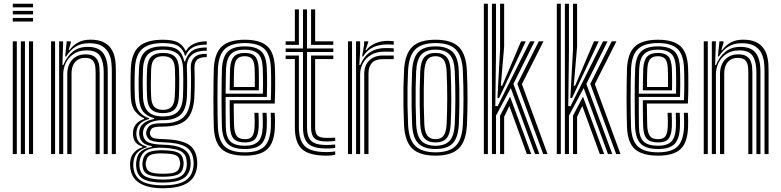

<svg xmlns="http://www.w3.org/2000/svg" viewBox="-20 -820 4156 1022"><path d="M48 -781V-800H156V-781ZM48 -705.5V-724.5H156V-705.5ZM48 -743.2V-762.2H156V-743.2ZM134.2 0V-600H156V0ZM48 0V-600H69.5V0ZM91 0V-600H112.8V0Z M575.2 0V-440.8Q575.2 -459.8 573 -485.1Q570.8 -510.5 559.9 -534.4Q549 -558.2 524.4 -574.1Q499.8 -590 454.8 -590Q412.2 -590 383 -572Q353.8 -554 332.2 -519.5H327L335.2 -600H356.8L357 -592L345.2 -553.2H349.2Q370.2 -580.2 396.5 -594.5Q422.8 -608.8 461.5 -608.8Q502.5 -608.8 528.4 -596.6Q554.2 -584.5 568.4 -565Q582.5 -545.5 588.5 -523.2Q594.5 -501 595.6 -480.1Q596.8 -459.2 596.8 -444.8V0ZM251.8 0V-600H273.2V0ZM338.2 0V-427Q338.2 -456.8 349.5 -480.1Q360.8 -503.5 382.6 -517.1Q404.5 -530.8 435.8 -530.8Q463.8 -530.8 479.1 -520.8Q494.5 -510.8 501.2 -495.4Q508 -480 509.2 -463.2Q510.5 -446.5 510.5 -432.5V0H489V-431.2Q489 -447.2 487.1 -466Q485.2 -484.8 473.5 -498.2Q461.8 -511.8 432.5 -511.8Q409.5 -511.8 393.4 -501.4Q377.2 -491 369 -472.5Q360.8 -454 360.8 -429V0ZM294.8 0V-600H316.2L312.2 -474H317.2Q335.8 -519.8 368.1 -545.4Q400.5 -571 448.5 -570.5Q505.2 -570.2 529.4 -537.1Q553.5 -504 553.5 -439.2V0H532V-436.5Q532 -489 513.4 -520.4Q494.8 -551.8 440.8 -551.8Q400.2 -551.8 372.5 -533.2Q344.8 -514.8 330.6 -485.8Q316.5 -456.8 316.5 -425.2V0Z M847.2 182Q766 182 721.4 153.6Q676.8 125.2 672.8 66Q672 57 672.5 48.4Q673 39.8 674.5 31.8Q678 7.5 695.8 -10.5Q713.5 -28.5 738 -35.5V-39.8Q713.8 -47.8 702.5 -61.9Q691.2 -76 688.2 -97Q687.8 -101.8 687.8 -107.9Q687.8 -114 688.2 -119.8Q691.2 -145 705.5 -161Q719.8 -177 746.8 -186.5V-191.2Q721 -200.5 699.9 -227.1Q678.8 -253.8 676.5 -299.5Q675.5 -320.2 675.1 -339Q674.8 -357.8 674.8 -376.4Q674.8 -395 675.1 -414.8Q675.5 -434.5 676.5 -456.8Q680.5 -538.5 721.2 -573.5Q762 -608.5 847.8 -608.5Q902.8 -608.5 929.2 -593Q955.8 -577.5 967 -550.2H971.2Q983 -571.5 1003.4 -582.4Q1023.8 -593.2 1045 -597Q1066.2 -600.8 1080.5 -600V-582.5Q1032 -583 1005.4 -567.2Q978.8 -551.5 968.8 -523.8H964.5Q956 -556 930.9 -573.4Q905.8 -590.8 847.8 -590.8Q772 -590.8 736.9 -559.2Q701.8 -527.8 698.2 -456.5Q697 -429 696.5 -405Q696 -381 696.4 -355.9Q696.8 -330.8 698 -300Q700.8 -250.5 721.9 -225Q743 -199.5 774 -191.2V-186.5Q741.5 -177.8 725.6 -161.4Q709.8 -145 706.5 -120.2Q705.5 -114.5 705.6 -108.5Q705.8 -102.5 706.5 -96.5Q708.8 -77 720.8 -63Q732.8 -49 760.8 -40.5V-36.2Q730.2 -26.5 713.5 -10Q696.8 6.5 692.2 31.8Q690.2 40.2 689.5 48.5Q688.8 56.8 689.5 66Q694.2 120.5 733.2 143.5Q772.2 166.5 847.2 166.5Q924.2 166.5 963.5 143.6Q1002.8 120.8 1009.8 66Q1011 57.8 1010.9 49.4Q1010.8 41 1009.5 31.8Q1004 -19.2 965.9 -39.9Q927.8 -60.5 851.2 -62.5Q817 -63.5 799 -67.5Q781 -71.5 773 -78.9Q765 -86.2 760.8 -96.5Q758.8 -101.5 758.1 -108.6Q757.5 -115.8 758.8 -120.5Q765.2 -145.5 782.8 -155Q800.2 -164.5 847.8 -163.8Q919 -163 954.6 -194.4Q990.2 -225.8 994.8 -299.2Q996.2 -327 996.6 -352.1Q997 -377.2 996.8 -403.4Q996.5 -429.5 995.5 -460.5Q994.5 -495.8 1015.5 -515.4Q1036.5 -535 1080.5 -533.2V-515.8Q1045.8 -516.5 1030 -502.6Q1014.2 -488.8 1015.2 -456.8Q1016.2 -428.2 1016.4 -402.4Q1016.5 -376.5 1016.1 -351.2Q1015.8 -326 1014.2 -299.2Q1009.2 -217.5 970.8 -182Q932.2 -146.5 847.8 -146.2Q818.8 -146.2 804.9 -143.2Q791 -140.2 786 -133.6Q781 -127 778.2 -116.2Q777.8 -114.5 777.8 -110.5Q777.8 -106.5 779.2 -103.2Q782.5 -94.5 788.2 -89.6Q794 -84.8 808.2 -82.5Q822.5 -80.2 851.2 -79.5Q936.8 -77.2 979.8 -53.1Q1022.8 -29 1029 31.8Q1030 41.2 1030 49.1Q1030 57 1029 66Q1022.5 125.5 977.8 153.8Q933 182 847.2 182ZM847.2 135.8Q893.2 135.8 919.8 127.9Q946.2 120 958.4 104.5Q970.5 89 973.5 66.2Q974.8 59.2 974.6 50.9Q974.5 42.5 972.8 31.5Q969.8 7.5 955.1 -5.9Q940.5 -19.2 914.5 -25.4Q888.5 -31.5 851.2 -33.5Q793.5 -36.8 763.4 -21.5Q733.2 -6.2 724.5 31.8Q722.2 40.2 721.8 48.8Q721.2 57.2 722.2 66.5Q726.8 107 758.1 121.4Q789.5 135.8 847.2 135.8ZM847.2 120.8Q793.8 120.8 768.1 109Q742.5 97.2 739 66.2Q737.5 58 738.1 48.6Q738.8 39.2 740.8 31.5Q747.2 0.2 773.9 -10.6Q800.5 -21.5 852.2 -20Q884 -19.2 905.6 -14.8Q927.2 -10.2 939.8 0.5Q952.2 11.2 955.2 31.8Q957.5 41 957.5 49.2Q957.5 57.5 956 66.2Q951 98.2 925 109.5Q899 120.8 847.2 120.8ZM847.2 104.8Q873.5 104.8 892.1 102Q910.8 99.2 921.9 91Q933 82.8 936.2 66.5Q939.2 57.5 939.1 49.1Q939 40.8 935.5 31.8Q933 17.2 922.2 10.1Q911.5 3 893.6 0.2Q875.8 -2.5 851.2 -3.2Q807.5 -5 785.8 3Q764 11 760 31.2Q756 40 755.4 49.1Q754.8 58.2 757.5 66.5Q762 90 783.8 97.4Q805.5 104.8 847.2 104.8ZM847.2 151.8Q777.5 151.8 743.2 133.2Q709 114.8 704.8 66.8Q704 57.2 704.5 49Q705 40.8 706.8 31.8Q711.2 2.2 730.8 -14.4Q750.2 -31 788.2 -38V-42.2Q756.8 -47.2 741.8 -60.4Q726.8 -73.5 722 -96.8Q720.8 -103 720.6 -107.9Q720.5 -112.8 721.2 -120.2Q723.5 -146.5 743.8 -163.2Q764 -180 800.8 -186.5V-191Q762.8 -200 742.5 -225.2Q722.2 -250.5 719.5 -302Q718.5 -325.2 718.1 -349Q717.8 -372.8 718.1 -398.6Q718.5 -424.5 719.8 -454.8Q722.8 -519.8 753.9 -546.5Q785 -573.2 847.8 -573.2Q901 -573.2 926.2 -554.8Q951.5 -536.2 961 -493.2H965.2Q974.2 -519.8 988 -536Q1001.8 -552.2 1024.1 -559.8Q1046.5 -567.2 1080.5 -567.2V-549.8Q1027.5 -551.2 999.9 -526.9Q972.2 -502.5 974.8 -456.2Q976 -430.2 976.1 -402.6Q976.2 -375 976 -349.1Q975.8 -323.2 974.8 -302.5Q970.5 -233.8 938.4 -206.9Q906.2 -180 847.8 -180.5Q822.2 -181 799.5 -175Q776.8 -169 761.5 -156.4Q746.2 -143.8 742.2 -124.2Q741 -118 741 -110.5Q741 -103 742.2 -97.5Q748.5 -70.5 773 -60.8Q797.5 -51 851.5 -49.5Q895.5 -48.5 926 -39.6Q956.5 -30.8 973.5 -13.1Q990.5 4.5 993.5 32Q994.8 41.2 994.9 49.5Q995 57.8 993.8 66.2Q987.2 113.2 951.2 132.5Q915.2 151.8 847.2 151.8ZM847.8 -200.2Q899.2 -200.2 924.9 -223.8Q950.5 -247.2 953.8 -303.8Q954.8 -324.5 955.2 -348.6Q955.8 -372.8 955.6 -399.4Q955.5 -426 954.5 -453.8Q952 -512 924.5 -533.9Q897 -555.8 847.8 -555.8Q795 -555.8 769.5 -532.4Q744 -509 741.2 -453.2Q739.5 -413.5 739.6 -375.4Q739.8 -337.2 741.2 -303Q744 -249 769.6 -224.6Q795.2 -200.2 847.8 -200.2ZM847.8 -217.8Q807.2 -217.8 786.2 -237Q765.2 -256.2 762.8 -304.2Q761.2 -340 761.2 -378.1Q761.2 -416.2 762.8 -452Q765.2 -499.8 785.9 -519Q806.5 -538.2 847.8 -538.2Q890 -538.2 910.4 -519Q930.8 -499.8 932.8 -453Q934 -427.2 934.1 -401.9Q934.2 -376.5 933.8 -352.1Q933.2 -327.8 932.2 -304.8Q929.5 -257 908.9 -237.4Q888.2 -217.8 847.8 -217.8ZM847.8 -235.2Q877.5 -235.2 892.9 -251Q908.2 -266.8 910.5 -306.5Q911.8 -328.8 912.1 -352.6Q912.5 -376.5 912.4 -401.5Q912.2 -426.5 911.2 -452Q909.5 -490.2 894.1 -505.5Q878.8 -520.8 847.8 -520.8Q817.2 -520.8 801.8 -505.2Q786.2 -489.8 784.5 -451Q783 -415 782.9 -378.2Q782.8 -341.5 784.5 -305.2Q786.2 -266.2 802 -250.8Q817.8 -235.2 847.8 -235.2Z M1284 8.5Q1199.5 8.5 1160.8 -25.9Q1122 -60.2 1118.2 -141Q1117.2 -169 1116.6 -210.6Q1116 -252.2 1116 -298.1Q1116 -344 1116.6 -386Q1117.2 -428 1118.2 -457Q1122.8 -539 1161.8 -573.8Q1200.8 -608.5 1282.8 -608.5Q1364 -608.5 1401.9 -574.8Q1439.8 -541 1443.2 -461Q1444 -444 1444.4 -422.2Q1444.8 -400.5 1444.8 -375.5Q1444.8 -350.5 1444.2 -323.5Q1443.8 -296.5 1442.2 -269H1224Q1224.2 -246.8 1224.5 -224.8Q1224.8 -202.8 1225.1 -183.4Q1225.5 -164 1226 -149.2Q1228 -111.8 1240.8 -95.5Q1253.5 -79.2 1284 -79.2Q1311 -79.2 1322.2 -94.1Q1333.5 -109 1335.2 -146.2Q1336 -158 1335.8 -176.9Q1335.5 -195.8 1334.2 -219.5H1356Q1357 -195.8 1357.2 -176.9Q1357.5 -158 1357 -145.2Q1355 -99.2 1338.4 -80.5Q1321.8 -61.8 1284 -61.8Q1242.5 -61.8 1224.2 -81.1Q1206 -100.5 1204.2 -147Q1203.8 -163.8 1203.2 -187Q1202.8 -210.2 1202.6 -236.1Q1202.5 -262 1202.5 -286.5H1421.5Q1422.5 -310.2 1422.9 -334.2Q1423.2 -358.2 1423.2 -381Q1423.2 -403.8 1422.9 -423.9Q1422.5 -444 1421.8 -460Q1418.2 -532 1385.2 -561.4Q1352.2 -590.8 1282.8 -590.8Q1210.5 -590.8 1177.2 -559.5Q1144 -528.2 1140 -455.8Q1138.8 -425.8 1138.1 -383.5Q1137.5 -341.2 1137.5 -296Q1137.5 -250.8 1138.1 -210.2Q1138.8 -169.8 1139.8 -143Q1143.2 -71.2 1176.4 -40.2Q1209.5 -9.2 1284 -9.2Q1355.2 -9.2 1386.8 -39.8Q1418.2 -70.2 1421.8 -142Q1422.2 -153 1422.2 -166Q1422.2 -179 1421.9 -192.6Q1421.5 -206.2 1420.8 -219.5H1442.2Q1443.2 -201.2 1443.8 -180.1Q1444.2 -159 1443.2 -141.2Q1439.8 -60.5 1403 -26Q1366.2 8.5 1284 8.5ZM1284 -26.8Q1221.5 -26.8 1193 -53.4Q1164.5 -80 1161.2 -143.8Q1160.2 -171.8 1159.8 -212.8Q1159.2 -253.8 1159.2 -299.1Q1159.2 -344.5 1159.8 -385.6Q1160.2 -426.8 1161.5 -454.2Q1165 -519 1193.4 -546.1Q1221.8 -573.2 1282.8 -573.2Q1341 -573.2 1369.1 -548Q1397.2 -522.8 1400 -459.5Q1401 -442.2 1401.4 -418Q1401.8 -393.8 1401.6 -364.8Q1401.5 -335.8 1400.5 -304H1181Q1180.8 -256.8 1181 -220.5Q1181.2 -184.2 1181.8 -145.5Q1182.5 -91 1205.8 -67.6Q1229 -44.2 1284 -44.2Q1330.5 -44.2 1353.1 -65.6Q1375.8 -87 1378.5 -143.2Q1379 -158.8 1378.8 -178.1Q1378.5 -197.5 1377.5 -219.5H1399Q1400 -199.2 1400.4 -179.6Q1400.8 -160 1400 -142.8Q1397.2 -79.5 1370.8 -53.1Q1344.2 -26.8 1284 -26.8ZM1181 -321.5H1379.2Q1380 -349.5 1380 -375Q1380 -400.5 1379.6 -422Q1379.2 -443.5 1378.5 -459Q1376 -514.8 1352 -535.2Q1328 -555.8 1282.8 -555.8Q1233.2 -555.8 1209.6 -532.6Q1186 -509.5 1183 -453Q1182.2 -435 1181.8 -398.5Q1181.2 -362 1181 -321.5ZM1202.5 -339.2Q1202.8 -357 1203 -376.8Q1203.2 -396.5 1203.6 -415.9Q1204 -435.2 1204.5 -451.8Q1207 -499 1225.2 -518.6Q1243.5 -538.2 1282.8 -538.2Q1321.2 -538.2 1338.1 -519.5Q1355 -500.8 1357 -457Q1357.5 -445.8 1357.9 -427.5Q1358.2 -409.2 1358.2 -386.5Q1358.2 -363.8 1357.8 -339.2ZM1224.5 -356.8H1336.2Q1336.5 -377.2 1336.5 -396.6Q1336.5 -416 1336.1 -431.6Q1335.8 -447.2 1335.2 -456.2Q1333.8 -491.5 1321.6 -506.1Q1309.5 -520.8 1282.8 -520.8Q1254 -520.8 1241 -505Q1228 -489.2 1226.2 -450.8Q1225.8 -437.8 1225.4 -423.1Q1225 -408.5 1224.8 -392.1Q1224.5 -375.8 1224.5 -356.8Z M1718 -29.5Q1647 -29.5 1619.9 -56Q1592.8 -82.5 1592.8 -141.2V-543.2H1500.5V-562.2H1592.8V-770H1614.2V-562.2H1754.2V-543.2H1614.2V-141.2Q1614.2 -91.5 1636.8 -69.9Q1659.2 -48.2 1718 -48.2Q1729.2 -48.2 1740.6 -48.9Q1752 -49.5 1764.2 -50.8V-32.5Q1754.2 -30.8 1742.9 -30.1Q1731.5 -29.5 1718 -29.5ZM1718 8.5Q1625.5 8.5 1587.5 -26.2Q1549.5 -61 1549.5 -141.2V-505.5H1500.5V-524.5H1571V-141.2Q1571 -72.2 1603.4 -41.4Q1635.8 -10.5 1718 -10.5Q1731.8 -10.5 1743.4 -11.4Q1755 -12.2 1764.2 -14.2V4Q1746.5 8.5 1718 8.5ZM1718 -67Q1671 -67 1653.4 -84.1Q1635.8 -101.2 1635.8 -141.2V-524.5H1754.2V-505.5H1657.5V-141.2Q1657.5 -111 1670.1 -98.5Q1682.8 -86 1718 -86Q1736.2 -86 1747.6 -86.4Q1759 -86.8 1764.2 -87.5V-69.5Q1756.2 -68.5 1745 -67.8Q1733.8 -67 1718 -67ZM1500.5 -581V-600H1549.5V-770H1571V-581ZM1635.8 -581V-770H1657.5V-600H1754.2V-581Z M1875.2 0V-600H1896.8L1897 -548L1892.8 -474H1897.8Q1916.5 -520 1950 -542.1Q1983.5 -564.2 2031.2 -564.2Q2043.5 -564.2 2056.4 -563.9Q2069.2 -563.5 2075.8 -562.8V-544Q2068.5 -544.5 2054.4 -544.9Q2040.2 -545.2 2027.2 -545.2Q1984.2 -545.2 1955.1 -527.8Q1926 -510.2 1911.5 -482.8Q1897 -455.2 1897 -425.2V0ZM1832.2 0V-600H1853.8V0ZM1918.8 0V-427Q1918.8 -472.2 1945.8 -498.4Q1972.8 -524.5 2017.8 -524.5Q2032.5 -524.5 2047.4 -524.5Q2062.2 -524.5 2075.8 -524.5V-505.2Q2062.5 -505.5 2047 -505.4Q2031.5 -505.2 2017.8 -505.2Q1978.2 -505.2 1959.9 -485.1Q1941.5 -465 1941.5 -429V0ZM1907.5 -519.5 1918.2 -583V-600H1940L1940.2 -595.8L1925.8 -553.2H1929.8Q1947 -576.5 1977.8 -589.5Q2008.5 -602.5 2041 -602.5Q2048.5 -602.5 2057.5 -602Q2066.5 -601.5 2075.8 -600.8V-581.8Q2068 -582.8 2059.8 -583.1Q2051.5 -583.5 2042.2 -583.5Q1999.5 -583.5 1967 -568.8Q1934.5 -554 1912.8 -519.5Z M2298.2 8.5Q2213 8.5 2173.8 -30Q2134.5 -68.5 2130.5 -156.5Q2128.2 -210.2 2127.5 -257.8Q2126.8 -305.2 2127.5 -351Q2128.2 -396.8 2130.5 -444.2Q2135 -532 2174 -570.2Q2213 -608.5 2298.2 -608.5Q2384.2 -608.5 2422.8 -569.6Q2461.2 -530.8 2465.2 -443.8Q2468.8 -362.5 2468.6 -294.5Q2468.5 -226.5 2465.5 -156.2Q2461 -67.5 2421.6 -29.5Q2382.2 8.5 2298.2 8.5ZM2298.2 -9.2Q2371.8 -9.2 2405.8 -43.5Q2439.8 -77.8 2443.8 -157.2Q2447 -227 2447.1 -293.2Q2447.2 -359.5 2443.8 -442.8Q2440.2 -520.2 2407.1 -555.5Q2374 -590.8 2298.2 -590.8Q2223.5 -590.8 2189.6 -556Q2155.8 -521.2 2152 -442Q2150 -399.8 2149.2 -355.5Q2148.5 -311.2 2149.1 -262.2Q2149.8 -213.2 2152.2 -156.5Q2156 -74.5 2192 -41.9Q2228 -9.2 2298.2 -9.2ZM2298.2 -26.8Q2237 -26.8 2206.9 -56.6Q2176.8 -86.5 2173.5 -159.5Q2171.8 -206.5 2171 -254.1Q2170.2 -301.8 2170.9 -348.8Q2171.5 -395.8 2173.5 -440.2Q2177 -511.2 2205.8 -542.2Q2234.5 -573.2 2298.2 -573.2Q2358.5 -573.2 2388.8 -544Q2419 -514.8 2422 -443Q2424.2 -390.2 2425 -342.8Q2425.8 -295.2 2425.1 -250.2Q2424.5 -205.2 2422.5 -160.2Q2419 -87.8 2389.8 -57.2Q2360.5 -26.8 2298.2 -26.8ZM2298.2 -44.2Q2349.2 -44.2 2373.5 -70.9Q2397.8 -97.5 2400.8 -160.8Q2403.5 -219.5 2403.8 -289.8Q2404 -360 2400.8 -439.8Q2398 -503.5 2373.2 -529.6Q2348.5 -555.8 2298.2 -555.8Q2247 -555.8 2222.6 -529.2Q2198.2 -502.8 2195 -439.5Q2193.5 -400.8 2192.6 -356.5Q2191.8 -312.2 2192.4 -263.1Q2193 -214 2195.2 -160.2Q2198 -95.8 2223.2 -70Q2248.5 -44.2 2298.2 -44.2ZM2298.2 -61.8Q2259 -61.8 2239.1 -84Q2219.2 -106.2 2216.8 -161Q2214.8 -210.2 2214.1 -256.1Q2213.5 -302 2214.1 -347.1Q2214.8 -392.2 2216.8 -438.5Q2219.2 -492.2 2238.4 -515.2Q2257.5 -538.2 2298.2 -538.2Q2336.8 -538.2 2356.8 -516.5Q2376.8 -494.8 2379 -439.2Q2382 -365.5 2382.1 -296Q2382.2 -226.5 2379.2 -161.8Q2376.8 -107.5 2357.5 -84.6Q2338.2 -61.8 2298.2 -61.8ZM2298.2 -79.2Q2328.5 -79.2 2342.1 -99.2Q2355.8 -119.2 2357.5 -162.8Q2360.2 -223.8 2360.5 -290.6Q2360.8 -357.5 2357.5 -438.2Q2355.8 -482 2341.8 -501.4Q2327.8 -520.8 2298.2 -520.8Q2267.5 -520.8 2254 -500.8Q2240.5 -480.8 2238.2 -437.5Q2236.5 -392.5 2235.8 -349.2Q2235 -306 2235.8 -260.4Q2236.5 -214.8 2238.5 -161.8Q2240.2 -116.8 2254.9 -98Q2269.5 -79.2 2298.2 -79.2Z M2598.5 0V-800H2620.2V-541.2L2616.5 -255H2628.8L2767 -531.5L2801.8 -600H2825.8L2712.8 -373.5L2851 0H2828L2698.8 -351.2L2620.2 -204.8V0ZM2641.8 0V-204.2L2695 -305.5L2807.8 0H2784.5L2691.2 -256L2663.5 -198.2V0ZM2555.5 0V-800H2577V0ZM2871.5 0 2733.8 -373.5 2848 -600H2873L2758 -372.2L2894.5 0ZM2627.8 -298 2641.8 -556.2V-800H2663.5V-572L2645.8 -363.5H2653L2739 -565.8L2753.5 -600H2778.5L2756 -551.5L2636.5 -298Z M2986.8 0V-800H3008.5V-541.2L3004.8 -255H3017L3155.2 -531.5L3190 -600H3214L3101 -373.5L3239.2 0H3216.2L3087 -351.2L3008.5 -204.8V0ZM3030 0V-204.2L3083.2 -305.5L3196 0H3172.8L3079.5 -256L3051.8 -198.2V0ZM2943.8 0V-800H2965.2V0ZM3259.8 0 3122 -373.5 3236.2 -600H3261.2L3146.2 -372.2L3282.8 0ZM3016 -298 3030 -556.2V-800H3051.8V-572L3034 -363.5H3041.2L3127.2 -565.8L3141.8 -600H3166.8L3144.2 -551.5L3024.8 -298Z M3483.2 8.5Q3398.8 8.5 3360 -25.9Q3321.2 -60.2 3317.5 -141Q3316.5 -169 3315.9 -210.6Q3315.2 -252.2 3315.2 -298.1Q3315.2 -344 3315.9 -386Q3316.5 -428 3317.5 -457Q3322 -539 3361 -573.8Q3400 -608.5 3482 -608.5Q3563.2 -608.5 3601.1 -574.8Q3639 -541 3642.5 -461Q3643.2 -444 3643.6 -422.2Q3644 -400.5 3644 -375.5Q3644 -350.5 3643.5 -323.5Q3643 -296.5 3641.5 -269H3423.2Q3423.5 -246.8 3423.8 -224.8Q3424 -202.8 3424.4 -183.4Q3424.8 -164 3425.2 -149.2Q3427.2 -111.8 3440 -95.5Q3452.8 -79.2 3483.2 -79.2Q3510.2 -79.2 3521.5 -94.1Q3532.8 -109 3534.5 -146.2Q3535.2 -158 3535 -176.9Q3534.8 -195.8 3533.5 -219.5H3555.2Q3556.2 -195.8 3556.5 -176.9Q3556.8 -158 3556.2 -145.2Q3554.2 -99.2 3537.6 -80.5Q3521 -61.8 3483.2 -61.8Q3441.8 -61.8 3423.5 -81.1Q3405.2 -100.5 3403.5 -147Q3403 -163.8 3402.5 -187Q3402 -210.2 3401.9 -236.1Q3401.8 -262 3401.8 -286.5H3620.8Q3621.8 -310.2 3622.1 -334.2Q3622.5 -358.2 3622.5 -381Q3622.5 -403.8 3622.1 -423.9Q3621.8 -444 3621 -460Q3617.5 -532 3584.5 -561.4Q3551.5 -590.8 3482 -590.8Q3409.8 -590.8 3376.5 -559.5Q3343.2 -528.2 3339.2 -455.8Q3338 -425.8 3337.4 -383.5Q3336.8 -341.2 3336.8 -296Q3336.8 -250.8 3337.4 -210.2Q3338 -169.8 3339 -143Q3342.5 -71.2 3375.6 -40.2Q3408.8 -9.2 3483.2 -9.2Q3554.5 -9.2 3586 -39.8Q3617.5 -70.2 3621 -142Q3621.5 -153 3621.5 -166Q3621.5 -179 3621.1 -192.6Q3620.8 -206.2 3620 -219.5H3641.5Q3642.5 -201.2 3643 -180.1Q3643.5 -159 3642.5 -141.2Q3639 -60.5 3602.2 -26Q3565.5 8.5 3483.2 8.5ZM3483.2 -26.8Q3420.8 -26.8 3392.2 -53.4Q3363.8 -80 3360.5 -143.8Q3359.5 -171.8 3359 -212.8Q3358.5 -253.8 3358.5 -299.1Q3358.5 -344.5 3359 -385.6Q3359.5 -426.8 3360.8 -454.2Q3364.2 -519 3392.6 -546.1Q3421 -573.2 3482 -573.2Q3540.2 -573.2 3568.4 -548Q3596.5 -522.8 3599.2 -459.5Q3600.2 -442.2 3600.6 -418Q3601 -393.8 3600.9 -364.8Q3600.8 -335.8 3599.8 -304H3380.2Q3380 -256.8 3380.2 -220.5Q3380.5 -184.2 3381 -145.5Q3381.8 -91 3405 -67.6Q3428.2 -44.2 3483.2 -44.2Q3529.8 -44.2 3552.4 -65.6Q3575 -87 3577.8 -143.2Q3578.2 -158.8 3578 -178.1Q3577.8 -197.5 3576.8 -219.5H3598.2Q3599.2 -199.2 3599.6 -179.6Q3600 -160 3599.2 -142.8Q3596.5 -79.5 3570 -53.1Q3543.5 -26.8 3483.2 -26.8ZM3380.2 -321.5H3578.5Q3579.2 -349.5 3579.2 -375Q3579.2 -400.5 3578.9 -422Q3578.5 -443.5 3577.8 -459Q3575.2 -514.8 3551.2 -535.2Q3527.2 -555.8 3482 -555.8Q3432.5 -555.8 3408.9 -532.6Q3385.2 -509.5 3382.2 -453Q3381.5 -435 3381 -398.5Q3380.5 -362 3380.2 -321.5ZM3401.8 -339.2Q3402 -357 3402.2 -376.8Q3402.5 -396.5 3402.9 -415.9Q3403.2 -435.2 3403.8 -451.8Q3406.2 -499 3424.5 -518.6Q3442.8 -538.2 3482 -538.2Q3520.5 -538.2 3537.4 -519.5Q3554.2 -500.8 3556.2 -457Q3556.8 -445.8 3557.1 -427.5Q3557.5 -409.2 3557.5 -386.5Q3557.5 -363.8 3557 -339.2ZM3423.8 -356.8H3535.5Q3535.8 -377.2 3535.8 -396.6Q3535.8 -416 3535.4 -431.6Q3535 -447.2 3534.5 -456.2Q3533 -491.5 3520.9 -506.1Q3508.8 -520.8 3482 -520.8Q3453.2 -520.8 3440.2 -505Q3427.2 -489.2 3425.5 -450.8Q3425 -437.8 3424.6 -423.1Q3424.2 -408.5 3424 -392.1Q3423.8 -375.8 3423.8 -356.8Z M4049.5 0V-440.8Q4049.5 -459.8 4047.2 -485.1Q4045 -510.5 4034.1 -534.4Q4023.2 -558.2 3998.6 -574.1Q3974 -590 3929 -590Q3886.5 -590 3857.2 -572Q3828 -554 3806.5 -519.5H3801.2L3809.5 -600H3831L3831.2 -592L3819.5 -553.2H3823.5Q3844.5 -580.2 3870.8 -594.5Q3897 -608.8 3935.8 -608.8Q3976.8 -608.8 4002.6 -596.6Q4028.5 -584.5 4042.6 -565Q4056.8 -545.5 4062.8 -523.2Q4068.8 -501 4069.9 -480.1Q4071 -459.2 4071 -444.8V0ZM3726 0V-600H3747.5V0ZM3812.5 0V-427Q3812.5 -456.8 3823.8 -480.1Q3835 -503.5 3856.9 -517.1Q3878.8 -530.8 3910 -530.8Q3938 -530.8 3953.4 -520.8Q3968.8 -510.8 3975.5 -495.4Q3982.2 -480 3983.5 -463.2Q3984.8 -446.5 3984.8 -432.5V0H3963.2V-431.2Q3963.2 -447.2 3961.4 -466Q3959.5 -484.8 3947.8 -498.2Q3936 -511.8 3906.8 -511.8Q3883.8 -511.8 3867.6 -501.4Q3851.5 -491 3843.2 -472.5Q3835 -454 3835 -429V0ZM3769 0V-600H3790.5L3786.5 -474H3791.5Q3810 -519.8 3842.4 -545.4Q3874.8 -571 3922.8 -570.5Q3979.5 -570.2 4003.6 -537.1Q4027.8 -504 4027.8 -439.2V0H4006.2V-436.5Q4006.2 -489 3987.6 -520.4Q3969 -551.8 3915 -551.8Q3874.5 -551.8 3846.8 -533.2Q3819 -514.8 3804.9 -485.8Q3790.8 -456.8 3790.8 -425.2V0Z"/></svg>

Font: Big Shoulders Inline Display Thin
Style: Bold
Weight: 700
Version: Version 2.002